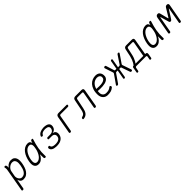

<svg xmlns="http://www.w3.org/2000/svg" viewBox="580 -2602 4834 4834"><g transform="rotate(-45 2997.0 -185.0)"><path d="M167 -458Q177 -476 192.5 -494Q208 -512 229 -526.5Q250 -541 276.5 -550.5Q303 -560 337 -560Q395 -560 428 -536.5Q461 -513 476 -475.5Q491 -438 491 -390.5Q491 -343 482 -295Q472 -239 454 -185Q436 -131 406 -87.5Q376 -44 333 -17Q290 10 231 10Q176 10 145.5 -19Q115 -48 105 -98L59 158Q57 174 47.5 182Q38 190 21 190Q4 190 -2 182Q-8 174 -5 158L104 -459Q107 -478 105 -494Q103 -510 99 -528Q95 -544 101.5 -552Q108 -560 125 -560Q142 -560 150.5 -552Q159 -544 163 -528Q168 -509 168.5 -494Q169 -479 167 -458ZM322 -497Q291 -497 261.5 -484Q232 -471 209 -450.5Q186 -430 170 -404Q154 -378 150 -352L124 -209Q120 -184 126 -156.5Q132 -129 146.5 -106Q161 -83 183 -68Q205 -53 232 -53Q278 -53 309.5 -73.5Q341 -94 362.5 -128Q384 -162 396.5 -205Q409 -248 417 -292Q424 -333 424.5 -369.5Q425 -406 414.5 -434.5Q404 -463 382 -480Q360 -497 322 -497Z M764 10Q724 10 696.5 -5Q669 -20 653 -48Q637 -76 634 -117.5Q631 -159 640 -212Q652 -282 677 -345Q702 -408 739 -456Q776 -504 824.5 -532Q873 -560 932 -560Q979 -560 1001 -536Q1021 -513 1027 -479Q1034 -503 1041 -528Q1047 -545 1058 -552.5Q1069 -560 1085 -560Q1102 -560 1107 -552.5Q1112 -545 1106 -528Q1085 -463 1069 -402Q1053 -341 1042.5 -280Q1032 -219 1028.5 -155.5Q1025 -92 1028 -21Q1030 -6 1022.5 2Q1015 10 998.5 10Q982 10 974 2Q966 -6 964 -21Q960 -86 962 -145Q950 -119 934 -95Q904 -49 861.5 -19.5Q819 10 764 10ZM777 -55Q813 -55 846.5 -76.5Q880 -98 907 -133.5Q934 -169 953 -214Q971 -254 980 -296Q983 -313 987 -331L993 -367Q999 -401 995 -429.5Q991 -458 975 -476.5Q959 -495 922 -495Q883 -495 847.5 -472Q812 -449 783.5 -409Q755 -369 734.5 -317.5Q714 -266 704 -209Q691 -136 709.5 -95.5Q728 -55 777 -55Z M1302 -463Q1324 -507 1372 -530.5Q1420 -554 1486 -559Q1497 -560 1509 -560Q1521 -560 1532 -559Q1574 -556 1605 -546Q1636 -536 1656 -517.5Q1676 -499 1683.5 -473Q1691 -447 1685 -412Q1677 -364 1644.5 -333Q1612 -302 1568 -298L1567 -294Q1619 -289 1643 -250Q1667 -211 1656 -151Q1650 -114 1631.5 -85.5Q1613 -57 1585.5 -36.5Q1558 -16 1521.5 -4.5Q1485 7 1441 9Q1426 10 1410.5 10Q1395 10 1381 9Q1311 6 1269 -20Q1227 -46 1220 -92Q1219 -102 1221 -109.5Q1223 -117 1229 -123Q1235 -129 1244 -132Q1253 -135 1264 -135Q1269 -135 1272.5 -133.5Q1276 -132 1278.5 -129.5Q1281 -127 1283 -123Q1285 -119 1286 -113Q1289 -84 1316.5 -68Q1344 -52 1391 -49Q1406 -48 1421 -48Q1436 -48 1451 -49Q1508 -52 1545 -78Q1582 -104 1590 -151Q1598 -200 1571.5 -228.5Q1545 -257 1491 -257H1395Q1380 -257 1374.5 -264Q1369 -271 1372 -286Q1374 -300 1382.5 -307Q1391 -314 1405 -314H1500Q1550 -314 1580.5 -338.5Q1611 -363 1619 -405Q1626 -450 1600 -474Q1574 -498 1522 -501Q1511 -502 1499 -502Q1487 -502 1476 -501Q1433 -499 1402.5 -484Q1372 -469 1359 -442Q1356 -437 1352.5 -432.5Q1349 -428 1345 -426Q1341 -424 1337 -422.5Q1333 -421 1329 -421Q1317 -421 1309.5 -424Q1302 -427 1298.5 -432.5Q1295 -438 1295.5 -446Q1296 -454 1302 -463Z M1892 10Q1875 10 1869 2Q1863 -6 1865 -22L1946 -483Q1952 -517 1972 -533.5Q1992 -550 2026 -550H2311Q2325 -550 2331.5 -542.5Q2338 -535 2336 -521Q2333 -507 2324.5 -499Q2316 -491 2302 -491H2046Q2030 -491 2019.5 -483Q2009 -475 2007 -458L1930 -22Q1927 -6 1917.5 2Q1908 10 1892 10Z M2545 -483Q2551 -517 2571 -533.5Q2591 -550 2625 -550H2846Q2880 -550 2893 -533.5Q2906 -517 2901 -483L2820 -22Q2817 -6 2807.5 2Q2798 10 2782 10Q2765 10 2759 2Q2753 -6 2755 -22L2832 -457Q2835 -474 2828 -482.5Q2821 -491 2804 -491H2646Q2629 -491 2619 -482.5Q2609 -474 2605 -457L2552 -197Q2544 -154 2530.5 -119.5Q2517 -85 2496.5 -59Q2476 -33 2446.5 -17.5Q2417 -2 2376 3Q2360 5 2353 -3Q2346 -11 2349 -28Q2351 -42 2359 -49Q2367 -56 2383 -60Q2408 -65 2425.5 -76.5Q2443 -88 2455 -105.5Q2467 -123 2474.5 -146.5Q2482 -170 2488 -197Z M3436 -102Q3445 -88 3442.5 -74.5Q3440 -61 3425 -50Q3382 -14 3335.5 -2Q3289 10 3225 10Q3189 10 3157.5 -3Q3126 -16 3102.5 -40Q3079 -64 3065.5 -97.5Q3052 -131 3050 -171Q3046 -274 3071 -347.5Q3096 -421 3138.5 -468Q3181 -515 3235.5 -537.5Q3290 -560 3347 -560Q3418 -560 3460.5 -523.5Q3503 -487 3508 -417Q3512 -369 3494.5 -336.5Q3477 -304 3445.5 -283.5Q3414 -263 3372.5 -253Q3331 -243 3286.5 -239.5Q3242 -236 3198 -237.5Q3154 -239 3117 -242Q3115 -225 3114.5 -207.5Q3114 -190 3114 -171Q3115 -144 3125 -122.5Q3135 -101 3151 -86Q3167 -71 3188 -63Q3209 -55 3233 -55Q3259 -55 3280 -57Q3301 -59 3319.5 -64.5Q3338 -70 3355 -79Q3372 -88 3389 -102Q3405 -115 3416 -115Q3427 -115 3436 -102ZM3128 -305Q3176 -301 3233 -300Q3290 -299 3337.5 -309Q3385 -319 3415 -345Q3445 -371 3441 -420Q3440 -439 3431.5 -453Q3423 -467 3409.5 -476Q3396 -485 3379 -490Q3362 -495 3342 -495Q3311 -495 3278 -484.5Q3245 -474 3216 -451Q3187 -428 3164 -392.5Q3141 -357 3128 -305Z M3608 -11Q3600 -1 3593 4.5Q3586 10 3574 10Q3552 10 3545 0Q3538 -10 3552 -32L3716 -266Q3721 -273 3722 -281.5Q3723 -290 3721 -298L3648 -518Q3642 -539 3652.5 -549.5Q3663 -560 3685 -560Q3697 -560 3702.5 -554.5Q3708 -549 3711 -539L3780 -320Q3783 -313 3787 -309Q3791 -305 3800 -305H3845L3885 -532Q3888 -546 3896 -553Q3904 -560 3918 -560Q3932 -560 3937.5 -553Q3943 -546 3941 -532L3901 -305H3947Q3955 -305 3961.5 -309Q3968 -313 3973 -320L4119 -539Q4125 -549 4133.5 -554.5Q4142 -560 4153 -560Q4175 -560 4181 -549Q4187 -538 4174 -518L4023 -298Q4017 -290 4015.5 -282Q4014 -274 4017 -266L4098 -32Q4105 -12 4095 -1Q4085 10 4061 10Q4050 10 4044.5 5Q4039 0 4035 -11L3956 -237Q3954 -245 3949.5 -249Q3945 -253 3937 -253H3891L3850 -18Q3848 -4 3839.5 3Q3831 10 3817 10Q3803 10 3797.5 3Q3792 -4 3795 -18L3836 -253H3790Q3781 -253 3775.5 -248.5Q3770 -244 3765 -237Z M4164 140Q4150 140 4143.5 133Q4137 126 4140 111L4164 -23Q4166 -40 4176.5 -48.5Q4187 -57 4203 -57H4208Q4224 -75 4244 -109Q4264 -143 4282 -188Q4300 -233 4312 -284L4354 -483Q4361 -517 4380.5 -533.5Q4400 -550 4434 -550H4638Q4672 -550 4685.5 -533.5Q4699 -517 4693 -483L4618 -57H4629Q4659 -57 4671 -42Q4683 -27 4678 3L4659 111Q4657 126 4648.5 133Q4640 140 4626 140Q4611 140 4605 132.5Q4599 125 4601 111L4616 34Q4618 17 4611.5 8.5Q4605 0 4588 0H4251Q4234 0 4224 8.5Q4214 17 4212 34L4197 111Q4195 125 4186.5 132.5Q4178 140 4164 140ZM4624 -459Q4627 -475 4620 -483.5Q4613 -492 4596 -492H4454Q4437 -492 4427 -483.5Q4417 -475 4413 -459L4375 -284Q4364 -231 4346.5 -186Q4329 -141 4310 -107.5Q4291 -74 4276 -57H4553Z M4964 10Q4924 10 4896.5 -5Q4869 -20 4853 -48Q4837 -76 4834 -117.5Q4831 -159 4840 -212Q4852 -282 4877 -345Q4902 -408 4939 -456Q4976 -504 5024.5 -532Q5073 -560 5132 -560Q5179 -560 5201 -536Q5221 -513 5227 -479Q5234 -503 5241 -528Q5247 -545 5258 -552.5Q5269 -560 5285 -560Q5302 -560 5307 -552.5Q5312 -545 5306 -528Q5285 -463 5269 -402Q5253 -341 5242.5 -280Q5232 -219 5228.5 -155.5Q5225 -92 5228 -21Q5230 -6 5222.5 2Q5215 10 5198.5 10Q5182 10 5174 2Q5166 -6 5164 -21Q5160 -86 5162 -145Q5150 -119 5134 -95Q5104 -49 5061.5 -19.5Q5019 10 4964 10ZM4977 -55Q5013 -55 5046.5 -76.5Q5080 -98 5107 -133.5Q5134 -169 5153 -214Q5171 -254 5180 -296Q5183 -313 5187 -331L5193 -367Q5199 -401 5195 -429.5Q5191 -458 5175 -476.5Q5159 -495 5122 -495Q5083 -495 5047.5 -472Q5012 -449 4983.5 -409Q4955 -369 4934.5 -317.5Q4914 -266 4904 -209Q4891 -136 4909.5 -95.5Q4928 -55 4977 -55Z M5844 -22Q5842 -6 5832.5 2Q5823 10 5806.5 10Q5790 10 5783.5 2Q5777 -6 5780 -22L5853 -432Q5856 -446 5853 -447Q5850 -446 5840 -432L5700 -213Q5691 -198 5679.5 -190.5Q5668 -183 5652 -183Q5636 -183 5628 -190.5Q5620 -198 5616 -213L5553 -432Q5548 -447 5545.5 -447Q5543 -447 5540 -432L5467 -22Q5464 -6 5455 2Q5446 10 5429.5 10Q5413 10 5406.5 2Q5400 -6 5402 -22L5486 -488Q5492 -519 5509.5 -534.5Q5527 -550 5555 -550Q5567 -550 5575.5 -547.5Q5584 -545 5590.5 -539.5Q5597 -534 5600.5 -526Q5604 -518 5607 -508L5662 -293Q5666 -278 5669.5 -278Q5673 -278 5682 -293L5814 -508Q5826 -529 5841.5 -539.5Q5857 -550 5881 -550Q5909 -550 5921.5 -534.5Q5934 -519 5928 -488Z"/></g></svg>

Font: Maple Mono ExtraLight
Style: Italic
Weight: 275
Italic angle: -10°
Monospace: yes
Designer: subframe7536
Version: Version 7.000